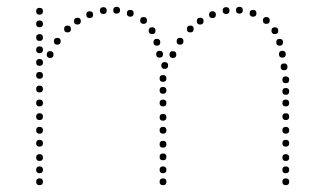

<svg xmlns="http://www.w3.org/2000/svg" viewBox="-20 -543 949 563"><path d="M96 -231Q86 -231 86 -241Q86 -251 96 -251Q106 -251 106 -241Q106 -231 96 -231ZM96 -191Q86 -191 86 -201Q86 -211 96 -211Q106 -211 106 -201Q106 -191 96 -191ZM96 -151Q86 -151 86 -161Q86 -171 96 -171Q106 -171 106 -161Q106 -151 96 -151ZM96 -113Q86 -113 86 -123Q86 -133 96 -133Q106 -133 106 -123Q106 -113 96 -113ZM96 -71Q86 -71 86 -81Q86 -91 96 -91Q106 -91 106 -81Q106 -71 96 -71ZM96 -35Q86 -35 86 -45Q86 -55 96 -55Q106 -55 106 -45Q106 -35 96 -35ZM96 0Q86 0 86 -10Q86 -20 96 -20Q106 -20 106 -10Q106 0 96 0ZM96 -500Q86 -500 86 -510Q86 -520 96 -520Q106 -520 106 -510Q106 -500 96 -500ZM96 -387Q86 -387 86 -397Q86 -407 96 -407Q106 -407 106 -397Q106 -387 96 -387ZM96 -350Q86 -350 86 -360Q86 -370 96 -370Q106 -370 106 -360Q106 -350 96 -350ZM96 -312Q86 -312 86 -322Q86 -332 96 -332Q106 -332 106 -322Q106 -312 96 -312ZM96 -272Q86 -272 86 -282Q86 -292 96 -292Q106 -292 106 -282Q106 -272 96 -272ZM96 -423Q86 -423 86 -433Q86 -443 96 -443Q106 -443 106 -433Q106 -423 96 -423ZM96 -463Q86 -463 86 -473Q86 -483 96 -483Q106 -483 106 -473Q106 -463 96 -463ZM458 -231Q448 -231 448 -241Q448 -251 458 -251Q468 -251 468 -241Q468 -231 458 -231ZM458 -189Q448 -189 448 -199Q448 -209 458 -209Q468 -209 468 -199Q468 -189 458 -189ZM458 -151Q448 -151 448 -161Q448 -171 458 -171Q468 -171 468 -161Q468 -151 458 -151ZM458 -110Q448 -110 448 -120Q448 -130 458 -130Q468 -130 468 -120Q468 -110 458 -110ZM458 -73Q448 -73 448 -83Q448 -93 458 -93Q468 -93 468 -83Q468 -73 458 -73ZM458 -35Q448 -35 448 -45Q448 -55 458 -55Q468 -55 468 -45Q468 -35 458 -35ZM458 0Q448 0 448 -10Q448 -20 458 -20Q468 -20 468 -10Q468 0 458 0ZM283 -502Q273 -502 273 -512Q273 -522 283 -522Q293 -522 293 -512Q293 -502 283 -502ZM322 -503Q312 -503 312 -513Q312 -523 322 -523Q332 -523 332 -513Q332 -503 322 -503ZM362 -494Q352 -494 352 -504Q352 -514 362 -514Q372 -514 372 -504Q372 -494 362 -494ZM401 -473Q391 -473 391 -483Q391 -493 401 -493Q411 -493 411 -483Q411 -473 401 -473ZM426 -443Q416 -443 416 -453Q416 -463 426 -463Q436 -463 436 -453Q436 -443 426 -443ZM448 -374Q438 -374 438 -384Q438 -394 448 -394Q458 -394 458 -384Q458 -374 448 -374ZM463 -341Q453 -341 453 -351Q453 -361 463 -361Q473 -361 473 -351Q473 -341 463 -341ZM440 -409Q430 -409 430 -419Q430 -429 440 -429Q450 -429 450 -419Q450 -409 440 -409ZM458 -303Q448 -303 448 -313Q448 -323 458 -323Q468 -323 468 -313Q468 -303 458 -303ZM243 -490Q233 -490 233 -500Q233 -510 243 -510Q253 -510 253 -500Q253 -490 243 -490ZM458 -268Q448 -268 448 -278Q448 -288 458 -288Q468 -288 468 -278Q468 -268 458 -268ZM207 -471Q197 -471 197 -481Q197 -491 207 -491Q217 -491 217 -481Q217 -471 207 -471ZM178 -448Q168 -448 168 -458Q168 -468 178 -468Q188 -468 188 -458Q188 -448 178 -448ZM148 -412Q138 -412 138 -422Q138 -432 148 -432Q158 -432 158 -422Q158 -412 148 -412ZM127 -373Q117 -373 117 -383Q117 -393 127 -393Q137 -393 137 -383Q137 -373 127 -373ZM818 -231Q808 -231 808 -241Q808 -251 818 -251Q828 -251 828 -241Q828 -231 818 -231ZM818 -191Q808 -191 808 -201Q808 -211 818 -211Q828 -211 828 -201Q828 -191 818 -191ZM818 -151Q808 -151 808 -161Q808 -171 818 -171Q828 -171 828 -161Q828 -151 818 -151ZM818 -113Q808 -113 808 -123Q808 -133 818 -133Q828 -133 828 -123Q828 -113 818 -113ZM818 -71Q808 -71 808 -81Q808 -91 818 -91Q828 -91 828 -81Q828 -71 818 -71ZM818 -35Q808 -35 808 -45Q808 -55 818 -55Q828 -55 828 -45Q828 -35 818 -35ZM818 0Q808 0 808 -10Q808 -20 818 -20Q828 -20 828 -10Q828 0 818 0ZM643 -502Q633 -502 633 -512Q633 -522 643 -522Q653 -522 653 -512Q653 -502 643 -502ZM682 -503Q672 -503 672 -513Q672 -523 682 -523Q692 -523 692 -513Q692 -503 682 -503ZM722 -494Q712 -494 712 -504Q712 -514 722 -514Q732 -514 732 -504Q732 -494 722 -494ZM761 -473Q751 -473 751 -483Q751 -493 761 -493Q771 -493 771 -483Q771 -473 761 -473ZM786 -443Q776 -443 776 -453Q776 -463 786 -463Q796 -463 796 -453Q796 -443 786 -443ZM808 -374Q798 -374 798 -384Q798 -394 808 -394Q818 -394 818 -384Q818 -374 808 -374ZM813 -337Q803 -337 803 -347Q803 -357 813 -357Q823 -357 823 -347Q823 -337 813 -337ZM800 -409Q790 -409 790 -419Q790 -429 800 -429Q810 -429 810 -419Q810 -409 800 -409ZM818 -299Q808 -299 808 -309Q808 -319 818 -319Q828 -319 828 -309Q828 -299 818 -299ZM603 -490Q593 -490 593 -500Q593 -510 603 -510Q613 -510 613 -500Q613 -490 603 -490ZM818 -265Q808 -265 808 -275Q808 -285 818 -285Q828 -285 828 -275Q828 -265 818 -265ZM567 -471Q557 -471 557 -481Q557 -491 567 -491Q577 -491 577 -481Q577 -471 567 -471ZM538 -448Q528 -448 528 -458Q528 -468 538 -468Q548 -468 548 -458Q548 -448 538 -448ZM508 -412Q498 -412 498 -422Q498 -432 508 -432Q518 -432 518 -422Q518 -412 508 -412ZM487 -373Q477 -373 477 -383Q477 -393 487 -393Q497 -393 497 -383Q497 -373 487 -373Z"/></svg>

Font: Raleway Dots
Style: Regular
Weight: 400
Designer: Matt McInerney, Pablo Impallari, Rodrigo Fuenzalida, Brenda Gallo
Foundry: Matt McInerney, Pablo Impallari, Rodrigo Fuenzalida, Brenda Gallo
Version: Version 1.000